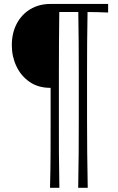

<svg xmlns="http://www.w3.org/2000/svg" viewBox="-20 -752 585 952"><path d="M367.7 179.2Q369.6 87.9 370.1 5.9Q370.6 -76.2 370.6 -159.2V-394.5Q370.6 -468.8 370.1 -541.3Q369.6 -613.8 368.2 -692.4H273.9Q272.9 -613.8 272.5 -541.3Q272 -468.8 272 -394.5V-159.2Q272 -76.2 272.2 5.9Q272.5 87.9 274.4 179.2H228Q230.5 87.9 230.7 5.9Q231 -76.2 231 -159.2V-316.4H230Q169.4 -316.4 126.7 -345.9Q84 -375.5 61.3 -423.6Q38.6 -471.7 38.6 -527.8Q38.6 -587.9 62.7 -634Q86.9 -680.2 130.1 -706.3Q173.3 -732.4 230 -732.4H516.1V-689.9Q489.7 -690.9 464.1 -691.7Q438.5 -692.4 414.1 -692.4Q412.6 -613.8 412.1 -541.3Q411.6 -468.8 411.6 -394.5V-159.2Q411.6 -76.2 412.4 5.9Q413.1 87.9 415 179.2Z"/></svg>

Font: Pinar-FD Light
Style: Regular
Weight: 300
Designer: Amin Abedi
Version: Version 2.000